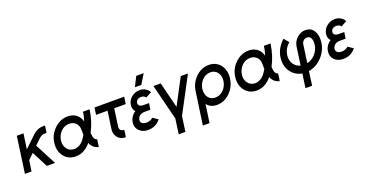

<svg xmlns="http://www.w3.org/2000/svg" viewBox="-39 -1494 4730 2488"><g transform="rotate(-20 2325.5 -250.0)"><path d="M132 -500 62 0H153L175 -148L250 -221L364 0H478L324 -294L405 -371Q441 -403 482 -403H507L521 -500H496Q454 -500 414 -483Q396 -474 379 -462.5Q362 -451 347 -436L194 -290L224 -500Z M836 -511Q734 -511 653 -435Q572 -359 557 -250Q550 -195 560.5 -148Q571 -101 600 -63Q659 13 762 13Q821 13 872 -14Q899 -28 923.5 -48.5Q948 -69 970 -96Q975 -82 982.5 -70.5Q990 -59 998 -49Q1013 -30 1033.5 -18Q1054 -6 1081 0L1095 -100Q1084 -104 1075 -110.5Q1066 -117 1060 -127Q1054 -137 1050.5 -151Q1047 -165 1046 -183Q1046 -188 1045 -194.5Q1044 -201 1044 -210Q1078 -273 1101 -345.5Q1124 -418 1136 -500H1044Q1040 -465 1032.5 -433.5Q1025 -402 1015 -374Q1013 -381 1011.5 -387.5Q1010 -394 1008 -399Q989 -450 943 -481Q897 -511 836 -511ZM822 -414Q864 -414 896 -392Q926 -372 940 -331Q944 -318 946 -289Q948 -260 947 -216Q935 -196 925 -181Q915 -166 907 -156Q881 -121 845 -102Q828 -93 811 -88Q794 -83 776 -83Q711 -83 675 -132Q639 -182 649 -250Q659 -318 708 -367Q756 -414 822 -414Z M1203 -500 1190 -403H1348L1314 -162Q1304 -94 1343 -47Q1381 0 1445 0H1454L1468 -97H1459Q1432 -97 1417 -116Q1402 -135 1406 -162L1440 -403H1599L1613 -500Z M1887 -312H1810Q1770 -312 1752 -332Q1739 -347 1742 -369Q1746 -390 1762 -405Q1783 -422 1817 -422Q1859 -422 1879 -392L1959 -436Q1951 -453 1938.5 -466.5Q1926 -480 1907 -491Q1874 -512 1830 -512Q1762 -512 1712 -469Q1665 -429 1657 -369Q1649 -310 1685 -275Q1668 -264 1654 -250.5Q1640 -237 1630 -221Q1608 -188 1603 -152Q1592 -79 1640 -32Q1684 12 1758 12Q1867 12 1932 -72L1861 -119Q1823 -85 1772 -85Q1731 -85 1710 -104Q1690 -121 1695 -152Q1699 -180 1723 -202Q1750 -225 1797 -225H1874ZM1785 -567H1873L1955 -700H1852Z M2016 -500 2139 -8 2110 200H2202L2231 -8L2492 -500H2393L2205 -144L2116 -500Z M2768 -415Q2832 -415 2866 -367Q2901 -319 2891 -250Q2881 -181 2833 -133Q2785 -85 2722 -85Q2658 -85 2623 -133Q2589 -181 2599 -250Q2609 -319 2657 -367Q2705 -415 2768 -415ZM2782 -512Q2680 -512 2601 -436Q2522 -360 2507 -250L2443 200H2535L2571 -51Q2620 12 2708 12Q2809 12 2888 -64Q2967 -141 2982 -250Q2997 -360 2941 -436Q2883 -512 2782 -512Z M3331 -511Q3229 -511 3148 -435Q3067 -359 3052 -250Q3045 -195 3055.5 -148Q3066 -101 3095 -63Q3154 13 3257 13Q3316 13 3367 -14Q3394 -28 3418.5 -48.5Q3443 -69 3465 -96Q3470 -82 3477.5 -70.5Q3485 -59 3493 -49Q3508 -30 3528.5 -18Q3549 -6 3576 0L3590 -100Q3579 -104 3570 -110.5Q3561 -117 3555 -127Q3549 -137 3545.5 -151Q3542 -165 3541 -183Q3541 -188 3540 -194.5Q3539 -201 3539 -210Q3573 -273 3596 -345.5Q3619 -418 3631 -500H3539Q3535 -465 3527.5 -433.5Q3520 -402 3510 -374Q3508 -381 3506.5 -387.5Q3505 -394 3503 -399Q3484 -450 3438 -481Q3392 -511 3331 -511ZM3317 -414Q3359 -414 3391 -392Q3421 -372 3435 -331Q3439 -318 3441 -289Q3443 -260 3442 -216Q3430 -196 3420 -181Q3410 -166 3402 -156Q3376 -121 3340 -102Q3323 -93 3306 -88Q3289 -83 3271 -83Q3206 -83 3170 -132Q3134 -182 3144 -250Q3154 -318 3203 -367Q3251 -414 3317 -414Z M4111 -508Q4048 -508 3996 -461Q3944 -414 3934 -346L3899 -97Q3839 -110 3805 -164Q3772 -216 3782 -285Q3788 -327 3809 -365Q3820 -384 3834.5 -401Q3849 -418 3866 -432L3809 -500Q3785 -478 3765 -453.5Q3745 -429 3729 -401Q3698 -345 3690 -285Q3675 -174 3730 -92Q3786 -11 3885 7L3858 200H3950L3976 7Q4082 -11 4159 -92Q4198 -133 4222.5 -181.5Q4247 -230 4254 -285Q4261 -334 4254 -374Q4247 -414 4228 -446Q4189 -508 4111 -508ZM4098 -411Q4138 -411 4154 -376Q4170 -342 4162 -285Q4153 -217 4104 -163Q4056 -111 3991 -97L4026 -346Q4029 -372 4051 -392Q4071 -411 4098 -411Z M4579 -312H4502Q4462 -312 4444 -332Q4431 -347 4434 -369Q4438 -390 4454 -405Q4475 -422 4509 -422Q4551 -422 4571 -392L4651 -436Q4643 -453 4630.5 -466.5Q4618 -480 4599 -491Q4566 -512 4522 -512Q4454 -512 4404 -469Q4357 -429 4349 -369Q4341 -310 4377 -275Q4360 -264 4346 -250.5Q4332 -237 4322 -221Q4300 -188 4295 -152Q4284 -79 4332 -32Q4376 12 4450 12Q4559 12 4624 -72L4553 -119Q4515 -85 4464 -85Q4423 -85 4402 -104Q4382 -121 4387 -152Q4391 -180 4415 -202Q4442 -225 4489 -225H4566Z"/></g></svg>

Font: Unageo
Style: Medium-Italic
Weight: 500
Designer: Richard Sepsi
Foundry: Richard Sepsi
Version: Version 2.000